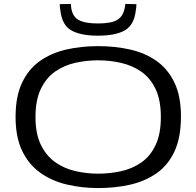

<svg xmlns="http://www.w3.org/2000/svg" viewBox="-20 -944 996 974"><path d="M478 10Q394 10 318.5 -8Q243 -26 184.5 -67.5Q126 -109 92.5 -178.5Q59 -248 59 -351Q59 -455 92 -524.5Q125 -594 182.5 -634.5Q240 -675 315.5 -692.5Q391 -710 478 -710Q563 -710 639 -693Q715 -676 773 -635.5Q831 -595 864.5 -526Q898 -457 898 -353Q898 -246 865 -175.5Q832 -105 773.5 -64.5Q715 -24 639.5 -7Q564 10 478 10ZM478 -63Q537 -63 594 -75.5Q651 -88 696.5 -119.5Q742 -151 769 -207.5Q796 -264 796 -350Q796 -437 769 -493Q742 -549 696.5 -580.5Q651 -612 594 -625Q537 -638 478 -638Q419 -638 362.5 -625.5Q306 -613 260.5 -581.5Q215 -550 187.5 -493.5Q160 -437 160 -350Q160 -265 187.5 -209Q215 -153 260.5 -121Q306 -89 362.5 -76Q419 -63 478 -63ZM477 -763Q389 -763 341.5 -790Q294 -817 286 -893Q283 -906 283 -923L339 -924Q340 -919 340.5 -914.5Q341 -910 341 -906Q347 -861 378.5 -843Q410 -825 477 -825Q544 -825 574.5 -843Q605 -861 613 -905Q615 -916 616 -924L672 -923Q672 -907 669 -892Q661 -818 614 -790.5Q567 -763 477 -763Z"/></svg>

Font: Georama Extended
Style: Regular
Weight: 400
Width: 7
Designer: Jean-Baptiste Levee
Foundry: Production Type
Version: Version 1.000